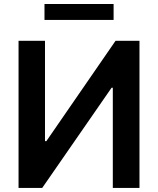

<svg xmlns="http://www.w3.org/2000/svg" viewBox="-20 -929 781 949"><path d="M71.7 -727.3V0H188.6L531.6 -495.4H537.6V0H669.4V-727.3H551.1L209.2 -231.5H202.4V-727.3ZM199.9 -830.6H541.5V-909.1H199.9Z"/></svg>

Font: Margiela Sans Semi Bold
Style: Regular
Weight: 600
Designer: Stefan Endress, Andreas Faust
Version: Version 1.100;FEAKit 1.0